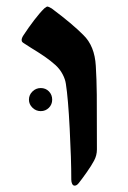

<svg xmlns="http://www.w3.org/2000/svg" viewBox="-20 -547 393 589"><path d="M198.7 4.4Q198.7 -58.1 193.8 -152.1Q189 -246.1 182.1 -289.6Q180.2 -303.7 172.1 -319.1Q164.1 -334.5 150.4 -347.2Q135.3 -360.8 117.2 -373.3Q99.1 -385.7 75.7 -399.9Q58.6 -410.6 55.2 -413.1Q50.3 -416 48.3 -418.2Q46.4 -420.4 46.4 -424.3Q46.4 -430.2 51.8 -438.5Q67.4 -462.4 85 -485.4Q102.5 -508.3 116.2 -521.5Q122.6 -526.9 126 -526.9Q128.4 -526.9 138.7 -521Q202.1 -473.6 235.4 -439.9Q270.5 -406.2 273.9 -344.7Q276.4 -304.7 276.9 -256.8Q277.3 -209 277.3 -88.4Q277.3 -70.3 268.6 -54.2Q260.3 -38.6 245.6 -17.8Q231 2.9 221.2 15.1Q215.3 22.5 209 22.5Q204.1 22.5 201.4 17.1Q198.7 11.7 198.7 4.4ZM105 -206.1Q90.3 -206.1 79.6 -216.6Q68.8 -227.1 68.8 -241.2Q68.8 -255.9 79.6 -266.4Q90.3 -276.9 105 -276.9Q120.1 -276.9 130.1 -266.6Q140.1 -256.3 140.1 -241.2Q140.1 -226.6 129.9 -216.3Q119.6 -206.1 105 -206.1Z"/></svg>

Font: David Libre Medium
Style: Regular
Weight: 500
Version: Version 1.000